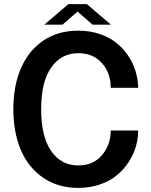

<svg xmlns="http://www.w3.org/2000/svg" viewBox="-20 -896 731 927"><path d="M193.8 -776.9 310.1 -876H399.4L515.6 -776.9H426.8L354.5 -840.3L281.7 -776.9ZM647 -265.6Q647 -227.1 636 -188.7Q625 -150.4 601.6 -114.3Q578.1 -78.1 544.9 -50.3Q511.7 -22.5 463.1 -5.6Q414.6 11.2 357.9 11.2Q260.3 11.2 188.7 -37.6Q117.2 -86.4 80.8 -171.6Q44.4 -256.8 44.4 -368.7Q44.4 -480.5 80.8 -565.7Q117.2 -650.9 188.5 -699.5Q259.8 -748 357.9 -748Q417.5 -748 467.8 -729.7Q518.1 -711.4 552.2 -680.4Q586.4 -649.4 608.4 -611.8Q630.4 -574.2 639.6 -532.2Q647 -502 647 -472.2H514.6Q514.6 -488.8 512.7 -502Q503.9 -562 463.1 -600.6Q422.4 -639.2 357.9 -639.2Q275.9 -639.2 227.3 -570.1Q178.7 -501 178.7 -368.7Q178.7 -235.8 227.3 -166.5Q275.9 -97.2 357.9 -97.2Q430.2 -97.2 472.4 -147Q514.6 -196.8 514.6 -265.6Z"/></svg>

Font: Epilogue SemiBold
Style: Regular
Weight: 600
Designer: Tyler Finck
Foundry: Etcetera Type Co
Version: Version 2.112